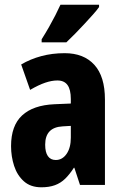

<svg xmlns="http://www.w3.org/2000/svg" viewBox="-20 -786 518 816"><path d="M255 -560Q336 -560 381 -510.5Q426 -461 426 -363V0H320L296 -73H294Q276 -45 257 -26.5Q238 -8 213.5 1Q189 10 156 10Q110 10 81.5 -15.5Q53 -41 40 -81Q27 -121 27 -165Q27 -252 74 -295.5Q121 -339 211 -343L281 -346V-365Q281 -405 267 -424.5Q253 -444 224 -444Q200 -444 172 -434.5Q144 -425 108 -404L70 -512Q109 -535 155.5 -547.5Q202 -560 255 -560ZM247 -249Q209 -247 190.5 -227.5Q172 -208 172 -171Q172 -139 183.5 -122.5Q195 -106 217 -106Q245 -106 263 -132Q281 -158 281 -201V-251ZM401 -756Q392 -743 375.5 -724.5Q359 -706 339.5 -685Q320 -664 300 -643.5Q280 -623 262 -606H157V-619Q174 -646 188.5 -671.5Q203 -697 215 -720.5Q227 -744 237 -766H401Z"/></svg>

Font: Noto Sans Khmer ExtraCondensed ExtraBold
Style: Regular
Weight: 800
Width: 2
Designer: Danh Hong and the Monotype Design Team
Foundry: Monotype Imaging Inc.
Version: Version 2.004